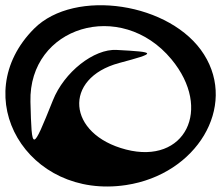

<svg xmlns="http://www.w3.org/2000/svg" viewBox="-22 -672 837 719"><path d="M106 -565C-148 -311 79 77 450 21C715 -19 866 -272 742 -468C620 -662 258 -717 106 -565ZM92 -291C85 -573 431 -678 620 -450C775 -263 671 -55 450 -112C229 -169 213 -379 424 -436C566 -474 565 -477 415 -485C330 -490 218 -402 176 -296C98 -102 97 -101 92 -291Z"/></svg>

Font: Venom Sans
Style: Regular
Weight: 400
Version: Version 1.001